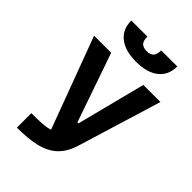

<svg xmlns="http://www.w3.org/2000/svg" viewBox="-263 -1010 1113 1113"><g transform="rotate(45 293.0 -454.0)"><path d="M99.1 0V-118.7Q148.4 -118.7 184.8 -120.6Q221.2 -122.6 247.6 -131.8L38.6 -693.4H178.7L325.7 -269.5H334L442.4 -693.4H582.5L424.3 -175.8Q402.8 -106.9 360.8 -68.6Q318.8 -30.3 254.4 -15.1Q189.9 0 99.1 0ZM317.4 -758.3Q227.5 -758.3 178.2 -797.6Q128.9 -836.9 128.9 -908.2H260.7Q260.7 -872.1 275.6 -858.6Q290.5 -845.2 317.4 -845.2Q344.2 -845.2 359.1 -858.6Q374 -872.1 374 -908.2H505.9Q505.9 -836.9 456.5 -797.6Q407.2 -758.3 317.4 -758.3Z"/></g></svg>

Font: Caskaydia Cove
Style: Bold
Weight: 700
Monospace: yes
Designer: Aaron Bell
Foundry: Saja Typeworks
Version: Version 4.300; ttfautohint (v1.8.3)